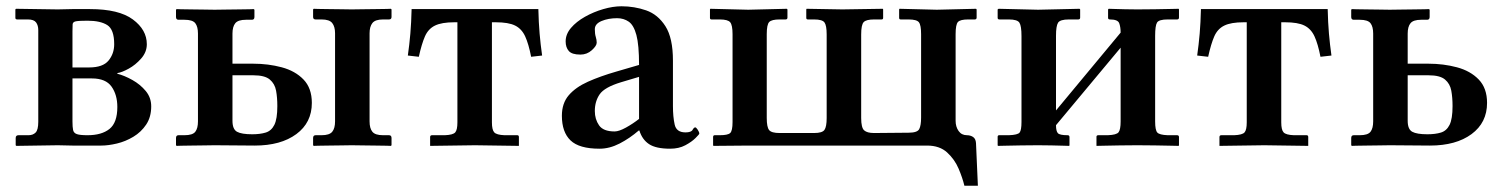

<svg xmlns="http://www.w3.org/2000/svg" viewBox="-20 -464 4791 612"><path d="M32 1 30 -1V-24Q30 -33 39 -33H71Q85 -33 93.5 -41.5Q102 -50 102 -76V-368Q102 -383 95 -392.5Q88 -402 69 -402H35Q29 -402 29 -407V-434L31 -436L164 -434L210 -435H267Q359 -435 403.5 -402Q448 -369 448 -323Q448 -298 430 -277.5Q412 -257 390 -245Q368 -233 354 -231V-229Q377 -223 402 -209Q427 -195 444.5 -174Q462 -153 462 -125Q462 -91 446 -67Q430 -43 405 -28Q380 -13 352.5 -6.5Q325 0 303 0H211L164 -1ZM211 -249H264Q308 -249 326 -271Q344 -293 344 -323Q344 -370 322 -384Q300 -398 259 -398Q231 -398 221.5 -396Q212 -394 211.5 -386.5Q211 -379 211 -364ZM211 -214V-77Q211 -59 213 -49.5Q215 -40 225 -36.5Q235 -33 259 -33Q304 -33 329 -53Q354 -73 354 -123Q354 -162 335.5 -188Q317 -214 273 -214Z M1048 -358Q1048 -379 1039 -390.5Q1030 -402 1005 -402H986Q978 -402 978 -410V-434L980 -436Q980 -436 993.5 -435.5Q1007 -435 1027 -435Q1047 -435 1067.5 -434.5Q1088 -434 1101 -434Q1116 -434 1137 -434.5Q1158 -435 1178.5 -435Q1199 -435 1212.5 -435.5Q1226 -436 1226 -436L1228 -434V-410Q1228 -402 1220 -402H1201Q1176 -402 1167 -390.5Q1158 -379 1158 -358V-77Q1158 -55 1167 -44Q1176 -33 1201 -33H1220Q1228 -33 1228 -24V-1L1226 1Q1226 1 1212.5 0.5Q1199 0 1178.5 0Q1158 0 1137 -0.5Q1116 -1 1101 -1Q1088 -1 1067.5 -0.5Q1047 0 1027 0Q1007 0 993.5 0.5Q980 1 980 1L978 -1V-24Q978 -33 986 -33H1005Q1030 -33 1039 -44Q1048 -55 1048 -77ZM611 -77V-357Q611 -379 602.5 -390Q594 -401 568 -401H549Q541 -401 541 -410V-433L543 -435Q543 -435 556.5 -434.5Q570 -434 590 -434Q610 -434 630.5 -433.5Q651 -433 664 -433Q679 -433 700 -433.5Q721 -434 741.5 -434Q762 -434 775.5 -434.5Q789 -435 789 -435L791 -433V-410Q791 -401 783 -401H764Q739 -401 730 -390Q721 -379 721 -357V-261H787Q835 -261 878 -249.5Q921 -238 947.5 -210.5Q974 -183 974 -136Q974 -73 924.5 -36.5Q875 0 792 0L664 -1Q651 -1 630.5 -0.5Q610 0 590 0Q570 0 556.5 0.5Q543 1 543 1L541 -1V-24Q541 -33 549 -33H568Q594 -33 602.5 -44Q611 -55 611 -77ZM864 -126Q864 -153 860 -175Q856 -197 840 -210.5Q824 -224 788 -224H721V-79Q721 -52 735.5 -44Q750 -36 784 -36Q809 -36 827 -41.5Q845 -47 854.5 -66Q864 -85 864 -126Z M1560 -393H1548V-74Q1548 -50 1555.5 -42Q1563 -34 1588 -33H1629Q1634 -33 1634 -27V1L1494 -1L1351 1V-27Q1351 -33 1357 -33H1398Q1424 -34 1431 -42Q1438 -50 1438 -74V-393H1428Q1388 -393 1366.5 -382.5Q1345 -372 1334.5 -348Q1324 -324 1315 -283L1280 -287Q1285 -322 1288 -357Q1291 -392 1292 -435H1696Q1697 -392 1700 -357Q1703 -322 1708 -287L1673 -283Q1665 -324 1654 -348Q1643 -372 1622 -382.5Q1601 -393 1560 -393Z M2016 -48Q1987 -23 1955 -6.5Q1923 10 1891 10Q1826 10 1798.5 -16.5Q1771 -43 1771 -95Q1771 -135 1793 -160.5Q1815 -186 1854 -203.5Q1893 -221 1945 -236L2017 -257Q2017 -321 2008.5 -352.5Q2000 -384 1984 -395Q1968 -406 1947 -406Q1919 -406 1897.5 -397Q1876 -388 1876 -371Q1876 -356 1879 -346.5Q1882 -337 1882 -328Q1882 -318 1866.5 -304Q1851 -290 1830 -290Q1803 -290 1793 -301.5Q1783 -313 1783 -332Q1783 -355 1800 -375Q1817 -395 1844.5 -410.5Q1872 -426 1903 -435Q1934 -444 1961 -444Q2002 -444 2039.5 -431Q2077 -418 2101 -380.5Q2125 -343 2125 -271V-126Q2125 -92 2130.5 -67Q2136 -42 2165 -42Q2183 -42 2187.5 -50Q2192 -58 2196 -58Q2199 -58 2204 -50.5Q2209 -43 2209 -38Q2209 -36 2197 -24Q2185 -12 2164.5 -1Q2144 10 2116 10Q2071 10 2049 -4.5Q2027 -19 2018 -48ZM2017 -85V-219L1960 -202Q1907 -186 1891.5 -163.5Q1876 -141 1876 -110Q1876 -84 1889.5 -64.5Q1903 -45 1939 -45Q1953 -45 1975.5 -57.5Q1998 -70 2017 -85Z M3026 -355V-79Q3026 -60 3035.5 -46.5Q3045 -33 3062 -33Q3073 -33 3081.5 -27.5Q3090 -22 3091 -8L3097 128H3054Q3048 103 3035.5 73.5Q3023 44 2999 22Q2975 0 2935 0H2366L2254 1L2253 -1V-27Q2253 -33 2258 -33H2274Q2300 -33 2307.5 -40Q2315 -47 2315 -75V-355Q2315 -384 2307.5 -393Q2300 -402 2274 -402H2248Q2243 -402 2243 -407V-434L2244 -436L2365 -433L2488 -436L2490 -434V-408Q2490 -402 2484 -402H2465Q2440 -402 2432 -394Q2424 -386 2424 -355V-88Q2424 -59 2431.5 -49.5Q2439 -40 2465 -40H2575Q2601 -40 2608 -50Q2615 -60 2615 -88V-354Q2615 -383 2608 -392.5Q2601 -402 2575 -402H2555Q2550 -402 2550 -407V-434L2551 -436L2665 -434L2794 -436L2795 -434V-407Q2795 -402 2790 -402H2766Q2741 -402 2733 -393.5Q2725 -385 2725 -354V-88Q2725 -57 2734.5 -48.5Q2744 -40 2766 -40L2876 -41Q2904 -41 2910 -52.5Q2916 -64 2916 -89V-355Q2916 -384 2909 -393Q2902 -402 2876 -402H2851Q2846 -402 2846 -407V-434L2847 -436L2966 -433L3091 -436L3093 -434V-408Q3093 -402 3087 -402H3066Q3041 -402 3033.5 -394Q3026 -386 3026 -355Z M3289 -433 3421 -436 3423 -434V-408Q3423 -402 3417 -402H3387Q3359 -402 3352.5 -391.5Q3346 -381 3346 -350V-112L3552 -360Q3552 -378 3547.5 -390Q3543 -402 3518 -402Q3512 -402 3512 -407V-434L3514 -436Q3514 -436 3529.5 -435.5Q3545 -435 3566 -434.5Q3587 -434 3605 -434Q3631 -434 3661.5 -434.5Q3692 -435 3714.5 -435.5Q3737 -436 3737 -436L3738 -434V-408Q3738 -402 3732 -402H3702Q3674 -402 3668 -392Q3662 -382 3662 -350V-77Q3662 -49 3669 -41.5Q3676 -34 3702 -33H3732Q3738 -33 3738 -27V-1L3737 1Q3737 1 3714.5 0.5Q3692 0 3661.5 -0.5Q3631 -1 3605 -1Q3580 -1 3549.5 -0.5Q3519 0 3497 0.5Q3475 1 3475 1V-28Q3475 -33 3481 -33H3511Q3539 -34 3545.5 -42.5Q3552 -51 3552 -77V-312L3346 -65Q3346 -46 3352 -39.5Q3358 -33 3383 -33Q3389 -33 3389 -27V-1L3388 1Q3388 1 3371.5 0.5Q3355 0 3332 -0.5Q3309 -1 3289 -1Q3264 -1 3234 -0.5Q3204 0 3182.5 0.5Q3161 1 3161 1L3160 -1V-28Q3160 -33 3165 -33H3196Q3224 -34 3230 -41.5Q3236 -49 3236 -75V-349Q3236 -381 3229.5 -391.5Q3223 -402 3196 -402H3166Q3160 -402 3160 -407V-434L3163 -436Z M4076 -393H4064V-74Q4064 -50 4071.5 -42Q4079 -34 4104 -33H4145Q4150 -33 4150 -27V1L4010 -1L3867 1V-27Q3867 -33 3873 -33H3914Q3940 -34 3947 -42Q3954 -50 3954 -74V-393H3944Q3904 -393 3882.5 -382.5Q3861 -372 3850.5 -348Q3840 -324 3831 -283L3796 -287Q3801 -322 3804 -357Q3807 -392 3808 -435H4212Q4213 -392 4216 -357Q4219 -322 4224 -287L4189 -283Q4181 -324 4170 -348Q4159 -372 4138 -382.5Q4117 -393 4076 -393Z M4357 -77V-357Q4357 -379 4348.5 -390Q4340 -401 4314 -401H4295Q4287 -401 4287 -410V-433L4289 -435Q4289 -435 4302.5 -434.5Q4316 -434 4336 -434Q4356 -434 4376.5 -433.5Q4397 -433 4410 -433Q4425 -433 4446 -433.5Q4467 -434 4487.5 -434Q4508 -434 4521.5 -434.5Q4535 -435 4535 -435L4537 -433V-410Q4537 -401 4529 -401H4510Q4485 -401 4476 -390Q4467 -379 4467 -357V-261H4533Q4581 -261 4624 -249.5Q4667 -238 4693.5 -210.5Q4720 -183 4720 -136Q4720 -73 4670.5 -36.5Q4621 0 4538 0L4410 -1Q4397 -1 4376.5 -0.5Q4356 0 4336 0Q4316 0 4302.5 0.5Q4289 1 4289 1L4287 -1V-24Q4287 -33 4295 -33H4314Q4340 -33 4348.5 -44Q4357 -55 4357 -77ZM4610 -126Q4610 -153 4606 -175Q4602 -197 4586 -210.5Q4570 -224 4534 -224H4467V-79Q4467 -52 4481.5 -44Q4496 -36 4530 -36Q4555 -36 4573 -41.5Q4591 -47 4600.5 -66Q4610 -85 4610 -126Z"/></svg>

Font: Libertinus Serif SemiBold
Style: Regular
Weight: 600
Designer: Philipp H. Poll, Khaled Hosny
Foundry: Caleb Maclennan
Version: Version 7.051;RELEASE